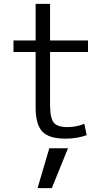

<svg xmlns="http://www.w3.org/2000/svg" viewBox="-20 -710 552 997"><path d="M175 267 236 60H333L249 267ZM437 -440H240V-167Q240 -97 259 -73.5Q278 -50 330 -50Q376 -50 418 -67L430 -8Q379 10 320 10Q235 10 200 -26.5Q165 -63 165 -153V-440H50V-500H165V-690H240V-500H437Z"/></svg>

Font: M PLUS 1p
Style: Regular
Weight: 400
Version: Version 1.062